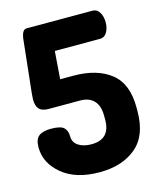

<svg xmlns="http://www.w3.org/2000/svg" viewBox="-111 -810 743 896"><g transform="rotate(-15 260.5 -362.5)"><path d="M193 -461H258Q370 -461 436.5 -409Q503 -357 503 -243V-224Q503 -106 436 -50Q369 6 260 6Q145 6 79 -49Q13 -104 13 -180Q13 -219 32.5 -234Q52 -249 91 -249Q138 -249 153.5 -234Q169 -219 169 -191Q169 -162 193.5 -146Q218 -130 256 -130Q347 -130 347 -224V-243Q347 -292 323.5 -316.5Q300 -341 258 -341H106Q73 -341 59.5 -356.5Q46 -372 46 -402Q46 -409 48 -431L75 -683Q80 -731 103 -731H422Q443 -731 455 -711Q467 -691 467 -663Q467 -635 455 -615Q443 -595 422 -595H203Z"/></g></svg>

Font: Dosis
Style: ExtraBold
Weight: 800
Designer: EdgarTolentino, PabloImpallari, IginoMarini
Foundry: EdgarTolentino, PabloImpallari, IginoMarini
Version: Version 1.007